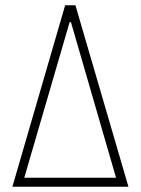

<svg xmlns="http://www.w3.org/2000/svg" viewBox="-20 -708 534 728"><path d="M27 0 227 -688H266L467 0ZM72 -34H420L249 -624H244Z"/></svg>

Font: Saira Condensed Thin
Style: Regular
Weight: 250
Width: 3
Designer: Hector Gatti with collaboration of the Omnibus-Type team
Foundry: Omnibus-Type
Version: Version 1.101